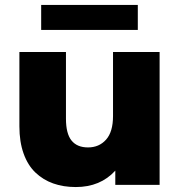

<svg xmlns="http://www.w3.org/2000/svg" viewBox="-20 -754 732 783"><path d="M289.1 8.8Q238.3 8.8 197 -5.9Q155.8 -20.5 124.5 -50.3Q93.3 -80.1 76.2 -127.9Q59.1 -175.8 59.1 -238.8V-542H249V-270Q249 -209 271.7 -180.9Q294.4 -152.8 338.9 -152.8Q384.3 -152.8 412.6 -184.6Q440.9 -216.3 440.9 -280.8V-542H630.9V0H450.2V-58.1Q389.2 8.8 289.1 8.8ZM147.9 -631.8V-733.9H542V-631.8Z"/></svg>

Font: Montserrat ExtraBold
Style: Regular
Weight: 800
Designer: Julieta Ulanovsky
Foundry: Julieta Ulanovsky
Version: Version 9.000